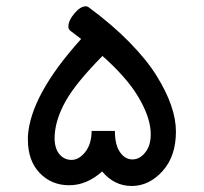

<svg xmlns="http://www.w3.org/2000/svg" viewBox="-20 -603 663 625"><path d="M70.8 -148.4V-159.2Q79.1 -293.5 244.1 -476.1Q238.3 -480.5 227.5 -488.8Q216.8 -497.1 209.7 -502.2Q202.6 -507.3 202.6 -516.6Q202.6 -536.1 222.2 -559.3Q241.7 -582.5 259.3 -582.5Q264.2 -582.5 269 -579.1Q345.7 -522.5 402.1 -464.8Q458.5 -407.2 490.2 -355.5Q552.7 -254.9 552.7 -174.6Q552.7 -94.2 509 -45.9Q465.3 2.4 408.7 2.4Q352.1 2.4 312.5 -44.9Q262.7 0 205.1 0Q147.5 0 109.1 -40Q70.8 -80.1 70.8 -148.4ZM158.2 -166 157.7 -154.8Q157.7 -119.6 173.3 -101.1Q189 -82.5 212.9 -82.5Q236.8 -82.5 257.3 -107.9Q277.8 -133.3 278.3 -176.8H354Q354 -131.3 370.6 -107.7Q387.2 -84 410.9 -84Q434.6 -84 452.6 -106.4Q470.7 -128.9 470.7 -165L470.2 -177.7Q466.3 -227.5 429 -289.6Q391.6 -351.6 313.5 -420.9Q227.1 -333 194.6 -275.4Q162.1 -217.8 158.2 -166Z"/></svg>

Font: Behdad
Style: Regular
Weight: 400
Designer: Mohammad Saleh Souzanchi
Foundry: http://font-store.ir
Version: Version:1.0.1;RFB:1.2.5;Building:2018-09-04 19:53:52.209180